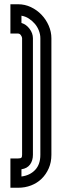

<svg xmlns="http://www.w3.org/2000/svg" viewBox="-20 -832 291 904"><path d="M135 -103Q135 -76 121.5 -57.5Q108 -39 81 -35V-1Q121 -6 145.5 -32Q170 -58 170 -103V-652Q170 -670 163 -688Q156 -706 144 -720Q132 -734 116 -744.5Q100 -755 81 -758V-724Q104 -717 119.5 -696Q135 -675 135 -652ZM29 52V-86H65Q77 -86 80.5 -89.5Q84 -93 84 -103V-652Q84 -658 78.5 -666Q73 -674 65 -674H29V-812H65Q97 -812 125.5 -798.5Q154 -785 175.5 -762.5Q197 -740 209.5 -711Q222 -682 222 -652V-103Q222 -68 209.5 -39.5Q197 -11 176 9.5Q155 30 126.5 41Q98 52 65 52Z"/></svg>

Font: Aurach Bi
Style: Regular
Weight: 400
Designer: Peter Wiegel
Foundry: Peter Wiegel
Version: Version 1.002